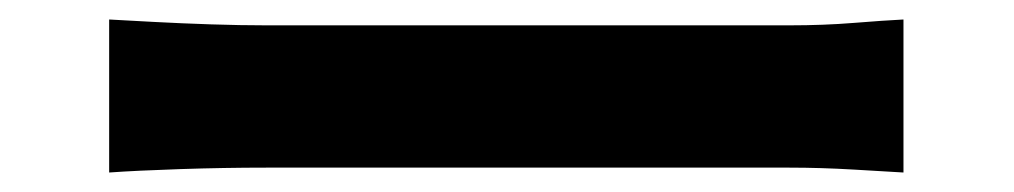

<svg xmlns="http://www.w3.org/2000/svg" viewBox="-20 -483 1040 197"><path d="M92 -463Q110 -462 138 -460.5Q166 -459 196.5 -458Q227 -457 253 -457Q278 -457 315 -457Q352 -457 395.5 -457Q439 -457 485.5 -457Q532 -457 578 -457Q624 -457 665 -457Q706 -457 738.5 -457Q771 -457 790 -457Q825 -457 856 -459.5Q887 -462 907 -463V-306Q890 -307 856 -309Q822 -311 790 -311Q771 -311 738 -311Q705 -311 664 -311Q623 -311 577.5 -311Q532 -311 485 -311Q438 -311 394.5 -311Q351 -311 314.5 -311Q278 -311 253 -311Q210 -311 165 -309.5Q120 -308 92 -306Z"/></svg>

Font: Noto Sans SC
Style: Bold
Weight: 700
Designer: Ryoko NISHIZUKA  (kana, bopomofo & ideographs); Paul D. Hunt (Latin, Greek & Cyrillic); Sandoll Communications , Soo-you
Foundry: Adobe
Version: Version 2.004-H2;hotconv 1.0.118;makeotfexe 2.5.65603